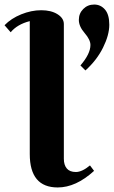

<svg xmlns="http://www.w3.org/2000/svg" viewBox="-20 -810 501 845"><path d="M261 -704V-111Q261 -84 274 -68.5Q287 -53 314 -53Q341 -53 376 -82L394 -58Q314 15 234 15Q111 15 111 -132V-717Q56 -703 27 -668L0 -699Q29 -729 73.5 -747Q118 -765 161.5 -765Q205 -765 233 -747.5Q261 -730 261 -704ZM356 -500 334 -522Q378 -573 378 -612Q378 -635 352.5 -664.5Q327 -694 327 -722.5Q327 -751 346.5 -770.5Q366 -790 394.5 -790Q423 -790 442 -768Q461 -746 461 -701Q461 -656 433.5 -600.5Q406 -545 356 -500Z"/></svg>

Font: Croissant One
Style: Regular
Weight: 400
Designer: Eduardo Rodriguez Tunni
Foundry: Eduardo Rodriguez Tunni
Version: Version 1.001